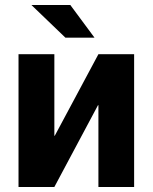

<svg xmlns="http://www.w3.org/2000/svg" viewBox="-20 -744 607 764"><path d="M371.6 -528.3H513.7V0H371.6V-325.2L370.1 -325.7L196.3 0H53.7V-528.3H196.3V-204.1L197.8 -203.6ZM356 -594.2H240.2L105 -724.1H259.8Z"/></svg>

Font: Roboto Web
Style: Bold
Weight: 700
Designer: Google
Version: Version 1.200310; 2013